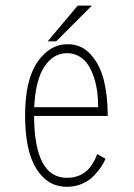

<svg xmlns="http://www.w3.org/2000/svg" viewBox="-20 -674 490 704"><path d="M155 -522.5 265 -653.5H317L186 -522.5ZM367 -92Q361.5 -78.5 351.8 -63.5Q342 -48.5 325.2 -30.5Q308.5 -12.5 282.2 -0.8Q256 11 225 11Q155 11 113.5 -54.8Q72 -120.5 72 -251Q72 -380 117 -446Q162 -512 228 -512Q278.5 -512 312.5 -474.5Q346.5 -437 360.8 -379.8Q375 -322.5 375 -249H105Q106 -22 225 -22Q251.5 -22 272.8 -31.5Q294 -41 306.5 -56.2Q319 -71.5 325.5 -84Q332 -96.5 336 -109ZM226 -479Q175 -479 142.5 -429.2Q110 -379.5 105.5 -281H340Q340 -310 336.5 -337Q333 -364 324.5 -390.2Q316 -416.5 303.2 -436Q290.5 -455.5 270.8 -467.2Q251 -479 226 -479Z"/></svg>

Font: League Mono Condensed Thin
Style: Regular
Weight: 100
Width: 1
Designer: Tyler Finck
Foundry: The League of Moveable Type / Tyler Finck
Version: Version 2.210